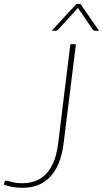

<svg xmlns="http://www.w3.org/2000/svg" viewBox="-39 -922 510 951"><path d="M0 0ZM276 -212Q269 -154 251.2 -112.2Q233.5 -70.5 207 -43.5Q180.5 -16.5 146.2 -4Q112 8.5 71.5 8Q44.5 8 23 4.2Q1.5 0.5 -19 -7L-17 -19.5Q-16 -22 -14.2 -24.5Q-12.5 -27 -7.5 -27Q-3 -27 3 -25Q9 -23 18 -20.8Q27 -18.5 40.2 -16.5Q53.5 -14.5 72.5 -14.5Q104 -14.5 133 -24.2Q162 -34 185.5 -56.8Q209 -79.5 225.5 -117.2Q242 -155 249 -211.5L309.5 -703H337ZM451.5 -769.5H432.5Q430 -769.5 426.8 -770.5Q423.5 -771.5 420.5 -775.5L349 -880Q347.5 -881 347 -883.5L344.5 -880L249 -775.5Q245 -771.5 241.5 -770.5Q238 -769.5 235.5 -769.5H217L339.5 -902.5H359.5Z"/></svg>

Font: Lato Thin
Style: Italic
Weight: 200
Italic angle: -7°
Designer: Lukasz Dziedzic
Foundry: tyPoland Lukasz Dziedzic
Version: Version 2.007; 2014-02-27